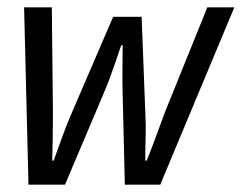

<svg xmlns="http://www.w3.org/2000/svg" viewBox="-20 -506 662 526"><path d="M58 0 46 -486H122L125 -199Q125 -165 124.5 -133Q124 -101 123 -66H127Q140 -101 151.5 -133.5Q163 -166 178 -200L290 -460H368L378 -200Q380 -165 379 -133Q378 -101 378 -66H382Q396 -101 407.5 -132.5Q419 -164 432 -199L548 -486H622L419 0H322L316 -250Q315 -285 315.5 -315Q316 -345 316 -382H312Q303 -356 296 -335Q289 -314 281.5 -294Q274 -274 264 -250L158 0Z"/></svg>

Font: SourceCodeVF
Style: Italic
Weight: 200
Italic angle: -11°
Monospace: yes
Designer: Paul D. Hunt, Teo Tuominen
Foundry: Adobe
Version: Version 1.026;hotconv 1.1.0;makeotfexe 2.6.0